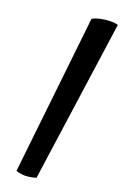

<svg xmlns="http://www.w3.org/2000/svg" viewBox="-196 -957 741 1163"><g transform="rotate(20 175.0 -375.0)"><path d="M75.2 143.1 187 -877Q204.1 -888.2 234.9 -895Q265.6 -901.9 297.6 -902.8Q329.6 -903.8 349.6 -897.5L203.6 141.1Q167.5 152.3 136.5 153.1Q105.5 153.8 75.2 143.1Z"/></g></svg>

Font: Fruktur
Style: Italic
Weight: 400
Italic angle: -8°
Designer: Viktoriya Grabowska, Eben Sorkin
Foundry: Viktoriya Grabowska
Version: Version 1.008; ttfautohint (v1.8.4.7-5d5b)